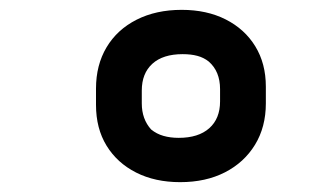

<svg xmlns="http://www.w3.org/2000/svg" viewBox="-20 -730 640 390"><path d="M349 -710Q400 -710 438.5 -690.5Q477 -671 498.5 -636Q520 -601 520 -554V-520Q520 -472 498 -436Q476 -400 437 -380Q398 -360 346 -360Q295 -360 256.5 -379.5Q218 -399 196.5 -434Q175 -469 175 -517V-550Q175 -598 196.5 -634Q218 -670 257.5 -690Q297 -710 349 -710ZM343 -450Q383 -450 405 -469.5Q427 -489 427 -524V-549Q427 -585 404 -605Q394 -613 381 -616.5Q368 -620 351 -620Q311 -620 289.5 -600.5Q268 -581 268 -546V-520Q268 -488 287 -467Q298 -458 312 -454Q326 -450 343 -450Z"/></svg>

Font: Rec Mono Semicasual
Style: Bold Italic
Weight: 700
Italic angle: -10°
Version: Version 1.085; ttfautohint (v1.8.4.7-5d5b)